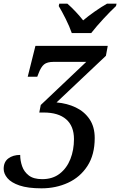

<svg xmlns="http://www.w3.org/2000/svg" viewBox="-65 -786 655 1046"><path d="M161 240Q87 240 41.5 224.5Q-4 209 -24.5 184.5Q-45 160 -45 134Q-45 96 -19.5 77Q6 58 45 58Q45 89 55.5 119.5Q66 150 92 170Q118 190 165 190Q222 190 260.5 160Q299 130 318.5 80.5Q338 31 338 -28Q338 -99 295.5 -136Q253 -173 173 -173H149L157 -214L405 -449H228Q192 -449 175 -435Q158 -421 145 -386L138 -368H86L128 -536H522L512 -482L243 -228Q301 -223 348 -200.5Q395 -178 423 -136.5Q451 -95 451 -34Q451 57 411.5 118Q372 179 306 209.5Q240 240 161 240ZM326 -606Q314 -641 293 -683Q272 -725 255 -753L258 -766H302Q323 -748 346.5 -723Q370 -698 388 -675Q415 -698 451.5 -723.5Q488 -749 518 -766H570L567 -753Q537 -725 498.5 -683.5Q460 -642 432 -606Z"/></svg>

Font: Noto Serif Medium
Style: Italic
Weight: 500
Italic angle: -12°
Designer: Monotype Design Team
Foundry: Monotype Imaging Inc.
Version: Version 2.014; ttfautohint (v1.8.4.7-5d5b)